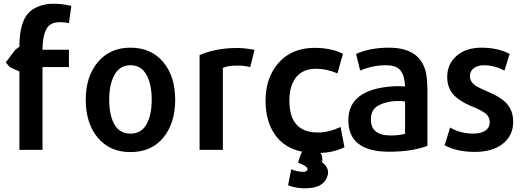

<svg xmlns="http://www.w3.org/2000/svg" viewBox="-20 -805 2850 1039"><path d="M353 -442H210V6H85V-418L33 -442L11 -467L63 -536L85 -552Q85 -661 120 -716.5Q155 -772 245 -784Q304 -788 366 -773L353 -680Q269 -696 240 -661Q211 -626 210 -536H353Z M686 18Q574 18 509 -60Q444 -138 444 -265Q444 -391 509.5 -469Q575 -547 686 -547Q798 -547 863 -469.5Q928 -392 928 -265Q928 -138 863.5 -60Q799 18 686 18ZM571 -266Q571 -182 599 -132Q627 -82 686 -82Q745 -82 773 -132.5Q801 -183 801 -266Q801 -349 772.5 -400.5Q744 -452 686 -452Q628 -452 599.5 -400Q571 -348 571 -266Z M1357 -535Q1347 -491 1334 -442Q1298 -451 1260 -450Q1215 -450 1186 -438V6H1060V-507Q1142 -542 1244 -545Q1300 -547 1357 -535Z M1715 23Q1728 45 1723 73Q1759 100 1755 136Q1740 214 1631 214Q1581 214 1539 198L1556 111Q1588 125 1625 125Q1635 124 1640 119.5Q1645 115 1644 107Q1638 92 1593 75Q1603 38 1615 16Q1518 -4 1467.5 -77Q1417 -150 1417 -260Q1417 -386 1488.5 -466Q1560 -546 1682 -546Q1772 -546 1836 -514L1806 -408Q1747 -433 1690 -433Q1620 -433 1583 -387.5Q1546 -342 1546 -260Q1546 -88 1700 -88Q1759 -88 1823 -118L1844 -8Q1789 19 1715 23Z M2293 -16Q2211 16 2085 16Q1865 16 1865 -155Q1865 -322 2108 -338Q2129 -340 2172 -337Q2170 -395 2147.5 -423.5Q2125 -452 2068 -452Q1997 -452 1929 -423L1907 -513Q1982 -547 2084 -547Q2276 -547 2290 -377Q2293 -345 2293 -314ZM2172 -81V-256Q2140 -260 2105 -257Q2049 -250 2018 -228Q1987 -206 1987 -158Q1987 -72 2094 -72Q2142 -72 2172 -81Z M2757 -146Q2757 -72 2701.5 -27.5Q2646 17 2550 17Q2453 17 2386 -19L2416 -115Q2470 -82 2542 -82Q2582 -82 2606 -98Q2630 -114 2630 -144Q2630 -173 2607.5 -191Q2585 -209 2527 -232Q2461 -260 2430.5 -297Q2400 -334 2400 -388Q2400 -458 2450.5 -502.5Q2501 -547 2586 -547Q2674 -547 2738 -513Q2734 -500 2724.5 -470Q2715 -440 2710 -423Q2654 -452 2600 -452Q2565 -452 2544 -436Q2523 -420 2523 -393Q2523 -373 2535 -358.5Q2547 -344 2562 -336Q2577 -328 2613 -312Q2619 -309 2622 -308Q2694 -278 2725.5 -240.5Q2757 -203 2757 -146Z"/></svg>

Font: Repo
Style: DemiBold
Weight: 600
Designer: Stefan Peev
Foundry: Context Ltd
Version: Version 001.000